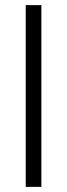

<svg xmlns="http://www.w3.org/2000/svg" viewBox="-20 -727 261 747"><path d="M141 0H80V-707H141Z"/></svg>

Font: Hind Guntur Light
Style: Regular
Weight: 300
Designer: Manushi Parikh, Hitesh Malaviya
Foundry: Indian Type Foundry
Version: Version 1.002;PS 1.0;hotconv 1.0.86;makeotf.lib2.5.63406; tt